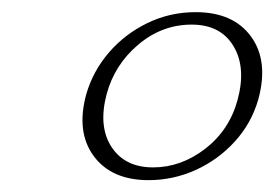

<svg xmlns="http://www.w3.org/2000/svg" viewBox="-20 -730 452 316"><path d="M302 -710Q364 -710 393.2 -669.8Q422.5 -629.5 405 -566Q393.5 -526.5 366.2 -496.8Q339 -467 302 -450.2Q265 -433.5 224.5 -433.5Q163.5 -433.5 134.2 -473.2Q105 -513 122 -575Q133 -613 159.2 -643.5Q185.5 -674 222.5 -692Q259.5 -710 302 -710ZM295.5 -689.5Q246.5 -689.5 207.5 -656.5Q168.5 -623.5 155.5 -575Q141.5 -522 163.5 -488.2Q185.5 -454.5 232 -454.5Q278 -454.5 317.8 -485.2Q357.5 -516 371 -565.5Q385.5 -619 364.2 -654.2Q343 -689.5 295.5 -689.5Z"/></svg>

Font: Fraunces 9pt S000 Thin
Style: Italic
Weight: 100
Italic angle: -16°
Version: Version 1.000; ttfautohint (v1.8.3)